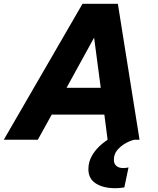

<svg xmlns="http://www.w3.org/2000/svg" viewBox="-46 -735 829 1010"><path d="M-26 0 388 -715H574L688 0H520L503 -132H226L153 0ZM304 -273H484L449 -537ZM630 146 608 251Q595 253 583.5 254Q572 255 560 255Q497 255 458 230Q419 205 419 155Q419 115 439.5 81Q460 47 492.5 20.5Q525 -6 560 -22L661 0Q639 5 614 19Q589 33 571 54.5Q553 76 553 105Q553 127 566.5 138Q580 149 601 149Q614 149 630 146Z"/></svg>

Font: Wix Madefor Text ExtraBold
Style: Italic
Weight: 800
Italic angle: -12°
Designer: Dalton Maag Ltd
Foundry: Dalton Maag Ltd
Version: Version 3.100